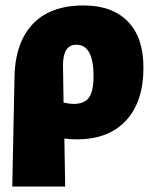

<svg xmlns="http://www.w3.org/2000/svg" viewBox="-20 -499 560 704"><path d="M25 185 33 -206Q33 -337 97.5 -408Q162 -479 287 -479Q391 -479 448.5 -420.5Q506 -362 506 -251Q506 -126 442 -57Q378 12 262 12Q238 12 216 9L219 185ZM211 -260 213 -123Q235 -118 250 -118Q289 -118 306 -141Q323 -164 323 -220Q323 -335 260 -335Q211 -335 211 -260Z"/></svg>

Font: Alegreya Sans SC Black
Style: Regular
Weight: 900
Designer: Juan Pablo del Peral
Foundry: Huerta Tipografica
Version: Version 2.007